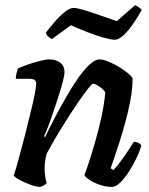

<svg xmlns="http://www.w3.org/2000/svg" viewBox="-20 -733 585 753"><path d="M137 0Q123 0 99.5 -8.5Q76 -17 56.5 -27.5Q37 -38 34 -45Q42 -69 53.5 -110.5Q65 -152 77.5 -201Q90 -250 101 -296Q110 -331 116 -363Q122 -395 122 -404Q122 -415 115.5 -419.5Q109 -424 93 -424H42Q42 -435 45 -446.5Q48 -458 50 -464Q64 -471 88 -479.5Q112 -488 136 -494Q160 -500 173 -500Q199 -500 216 -487.5Q233 -475 233 -449Q233 -439 226.5 -413.5Q220 -388 209.5 -355.5Q199 -323 188 -290.5Q177 -258 167.5 -233.5Q158 -209 153 -199L157 -195Q173 -230 194.5 -270.5Q216 -311 239 -351.5Q262 -392 285.5 -425.5Q309 -459 331 -479.5Q353 -500 370 -500Q385 -500 406.5 -491Q428 -482 449 -469Q470 -456 484.5 -443.5Q499 -431 500 -425Q500 -388 492 -343.5Q484 -299 471.5 -253.5Q459 -208 446.5 -169.5Q434 -131 425 -105Q416 -79 414 -73L425 -66Q435 -76 450 -96Q465 -116 480 -138.5Q495 -161 505 -177Q514 -177 523 -172.5Q532 -168 534 -163Q529 -142 516 -114.5Q503 -87 486 -60.5Q469 -34 451.5 -17Q434 0 419 0Q396 0 372 -8Q348 -16 331 -27.5Q314 -39 311 -47Q316 -58 327.5 -93Q339 -128 353 -176Q367 -224 378 -275Q389 -326 393 -371Q384 -384 368 -394.5Q352 -405 345 -405Q341 -405 325.5 -385.5Q310 -366 288 -334Q266 -302 242.5 -265Q219 -228 198 -192.5Q177 -157 163 -130Q155 -101 155 -69Q155 -43 163 -15Q153 -4 137 0ZM430 -577Q416 -577 386 -585.5Q356 -594 321.5 -607.5Q287 -621 258 -634L184 -580Q179 -582 171 -588Q163 -594 160 -605Q176 -626 195.5 -648.5Q215 -671 234.5 -686.5Q254 -702 269 -702Q282 -702 311.5 -693Q341 -684 375 -672Q409 -660 438 -650L510 -713Q516 -710 523.5 -705Q531 -700 536 -694Q521 -667 502.5 -640Q484 -613 464.5 -595Q445 -577 430 -577Z"/></svg>

Font: Texturina 72pt 72pt Regular
Style: Bold Italic
Weight: 700
Italic angle: -11°
Designer: Guillermo Torres Carreño
Foundry: Omnibus-Type
Version: Version 1.002; ttfautohint (v1.8.3)